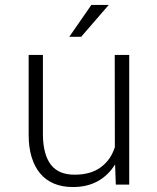

<svg xmlns="http://www.w3.org/2000/svg" viewBox="-20 -752 640 782"><path d="M448.7 -82.5Q422.4 -39.1 379.2 -14.6Q335.9 9.8 276.9 9.8Q232.9 9.8 199.5 -4.4Q166 -18.6 143.3 -45.9Q120.6 -73.2 108.6 -112.8Q96.7 -152.3 96.7 -203.1V-528.3H154.8V-202.1Q155.8 -122.6 187 -81.5Q218.3 -40.5 283.7 -40.5Q349.6 -40.5 390.6 -70.8Q431.6 -101.1 447.8 -152.8L447.3 -528.3H506.3V0H451.7ZM352.1 -731.9H422.9L310.5 -602.1H262.2Z"/></svg>

Font: Roboto Mono Light
Style: Regular
Weight: 300
Designer: Google
Version: Version 2.000985; 2015; ttfautohint (v1.3)